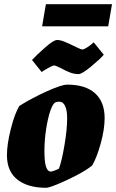

<svg xmlns="http://www.w3.org/2000/svg" viewBox="-20 -883 552 912"><path d="M13 -146Q13 -198 31.5 -271Q50 -344 72 -380Q133 -418 203 -449.5Q273 -481 299 -481Q386 -481 431.5 -440Q477 -399 477 -322Q477 -269 458.5 -202Q440 -135 418 -97Q391 -75 344 -50.5Q297 -26 254.5 -8.5Q212 9 199 9Q112 9 62.5 -30Q13 -69 13 -146ZM234 -71Q254 -78 260 -82Q273 -116 286 -192Q299 -268 299 -322Q299 -358 289.5 -379Q280 -400 261 -400Q252 -400 244 -397Q231 -392 219 -356.5Q207 -321 199 -269Q191 -217 191 -165Q191 -115 198.5 -91.5Q206 -68 222 -68Q225 -68 234 -71ZM270 -559Q244 -572 237 -572Q231 -572 210 -560.5Q189 -549 178 -541L132 -598Q156 -624 195.5 -658.5Q235 -693 251 -693Q266 -693 285 -685.5Q304 -678 330 -665Q335 -663 350 -655.5Q365 -648 372 -648Q379 -648 396.5 -659.5Q414 -671 425 -682L473 -623Q454 -601 411.5 -566Q369 -531 353 -531Q333 -531 313 -538.5Q293 -546 270 -559ZM198 -863H512L494 -758H180Z"/></svg>

Font: Grenze Black
Style: Italic
Weight: 900
Italic angle: -10°
Designer: Renata Polastri
Foundry: Omnibus-Type
Version: Version 1.002; ttfautohint (v1.8)